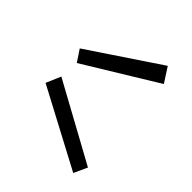

<svg xmlns="http://www.w3.org/2000/svg" viewBox="-71 -895 1143 1143"><g transform="rotate(-45 500.0 -324.0)"><path d="M558 -543 632 -592 929 -148 836 -88ZM343 -591 436 -551 165 -56 80 -95Z"/></g></svg>

Font: Stick
Style: Regular
Weight: 400
Designer: Fontworks Inc.
Foundry: Fontworks Inc.
Version: Version 1.100